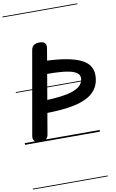

<svg xmlns="http://www.w3.org/2000/svg" viewBox="-166 -1307 1092 1813"><g transform="rotate(-10 379.5 -401.0)"><path d="M233 -259.5 253 -380Q338.5 -383 404.5 -391.2Q470.5 -399.5 516.8 -415Q563 -430.5 589.8 -454.2Q616.5 -478 623.5 -512.5Q629 -538.5 617.8 -559.5Q606.5 -580.5 570.5 -595.2Q534.5 -610 466 -617.2Q397.5 -624.5 288 -623.5L324 -747.5Q555 -739.5 665.8 -683.8Q776.5 -628 762 -503Q754.5 -439 721 -395.8Q687.5 -352.5 635 -326Q582.5 -299.5 516.8 -285.5Q451 -271.5 378.5 -266Q306 -260.5 233 -259.5ZM145.5 0Q109 0 90 -19.2Q71 -38.5 76 -68.5L217 -870Q222.5 -902 243 -915.2Q263.5 -928.5 295.5 -928.5Q333 -928.5 348.2 -912Q363.5 -895.5 357.5 -861L220 -55.5Q216 -32 197.8 -16Q179.5 0 145.5 0ZM233 -259.5 253 -380Q338.5 -383 404.5 -391.2Q470.5 -399.5 516.8 -415Q563 -430.5 589.8 -454.2Q616.5 -478 623.5 -512.5Q629 -538.5 617.8 -559.5Q606.5 -580.5 570.5 -595.2Q534.5 -610 466 -617.2Q397.5 -624.5 288 -623.5L324 -747.5Q555 -739.5 665.8 -683.8Q776.5 -628 762 -503Q754.5 -439 721 -395.8Q687.5 -352.5 635 -326Q582.5 -299.5 516.8 -285.5Q451 -271.5 378.5 -266Q306 -260.5 233 -259.5ZM145.5 0Q109 0 90 -19.2Q71 -38.5 76 -68.5L217 -870Q222.5 -902 243 -915.2Q263.5 -928.5 295.5 -928.5Q333 -928.5 348.2 -912Q363.5 -895.5 357.5 -861L220 -55.5Q216 -32 197.8 -16Q179.5 0 145.5 0ZM-5 420.5H713V428.5H-5ZM-5 -16H713V0H-5ZM-5 -505.5H713V-497.5H-5ZM-5 -1230H713V-1222H-5Z"/></g></svg>

Font: Edu VIC WA NT Pre Guide
Style: Regular
Weight: 400
Designer: Tina and Corey Anderson, Eben Sorkin, Mirko Velimirovic
Foundry: Google for Education
Version: Version 1.000